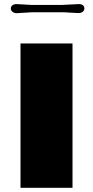

<svg xmlns="http://www.w3.org/2000/svg" viewBox="-20 -899 445 919"><path d="M78.1 -690.9H327.1V0H78.1ZM132.8 -840.3 59.6 -835.9Q47.9 -835.9 39.8 -842.5Q31.7 -849.1 31.7 -858.4Q31.7 -867.7 39.3 -873.5Q46.9 -879.4 59.6 -879.4Q59.6 -879.4 128.9 -875.5H278.8L356.4 -879.4Q383.8 -879.4 383.8 -857.9Q383.8 -849.1 376.2 -842.8Q368.7 -836.4 354.5 -836.4L284.7 -840.3Z"/></svg>

Font: Limelight
Style: Regular
Weight: 400
Designer: Nicole Fally
Foundry: Nicole Fally
Version: Version 1.002